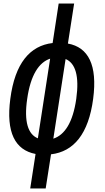

<svg xmlns="http://www.w3.org/2000/svg" viewBox="-20 -830 590 1080"><path d="M237 230 267 38C395 23 478 -77 504 -274C529 -464 477 -564 362 -585L397 -810H310L276 -588C148 -573 64 -474 38 -274C13 -85 65 14 180 36L150 230ZM133 -274C152 -408 199 -479 262 -500L193 -52C138 -74 114 -145 133 -274ZM409 -274C390 -141 344 -71 280 -50L349 -498C404 -475 427 -403 409 -274Z"/></svg>

Font: Smiley Sans Oblique
Style: Regular
Weight: 400
Italic angle: -8°
Designer: oooooohmygosh, Nagisa Chen, Janine Sui, Heda Shi, Jian Li
Foundry: atelierAnchor
Version: Version 2.0.1